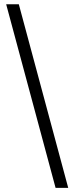

<svg xmlns="http://www.w3.org/2000/svg" viewBox="-20 -782 353 911"><path d="M243.7 109.4 9.3 -761.7H69.3L303.7 109.4Z"/></svg>

Font: Inter 28pt Light
Style: Regular
Weight: 300
Designer: Rasmus Andersson
Foundry: rsms
Version: Version 4.001;git-66647c0bb